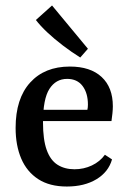

<svg xmlns="http://www.w3.org/2000/svg" viewBox="-20 -671 470 701"><path d="M37 -204Q37 -311 90 -369.5Q143 -428 235 -428Q310 -428 351 -390Q392 -352 392 -283Q392 -272 390.5 -257Q389 -242 387 -229H105V-270H299Q300 -275 300.5 -279Q301 -283 301 -289Q301 -331 281.5 -357Q262 -383 225 -383Q184 -383 160.5 -346.5Q137 -310 137 -224Q137 -161 150.5 -123.5Q164 -86 190 -69.5Q216 -53 252 -53Q286 -53 315.5 -67Q345 -81 363 -106L389 -89Q376 -43 332 -16.5Q288 10 224 10Q161 10 119.5 -17Q78 -44 57.5 -92Q37 -140 37 -204ZM301 -493 273 -461Q241 -481 209.5 -505Q178 -529 152.5 -553Q127 -577 111 -598L170 -651Z"/></svg>

Font: Rasa Medium
Style: Regular
Weight: 500
Designer: Anna Giedrys (Yrsa+Rasa design), David Brezina (Yrsa art-direction, Rasa art-direction, design)
Foundry: Rosetta Type Foundry
Version: Version 2.004